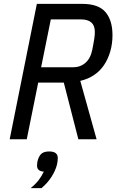

<svg xmlns="http://www.w3.org/2000/svg" viewBox="-20 -718 615 990"><path d="M118 0H30L170 -698H404Q488 -698 524 -655.5Q560 -613 560 -537Q560 -492 548.5 -452.5Q537 -413 516 -382Q495 -351 464 -330.5Q433 -310 394 -301L478 0H384L309 -292H177ZM355 -371Q394 -371 420.5 -394Q447 -417 456 -462Q460 -483 462.5 -497Q465 -511 466.5 -521Q468 -531 468.5 -538.5Q469 -546 469 -554Q469 -618 397 -618H242L192 -371ZM234 63Q278 63 278 97Q278 103 277 112Q276 121 274 130Q266 162 245.5 194Q225 226 194 252H138Q164 231 179.5 210.5Q195 190 206 167Q171 165 171 136Q171 131 172 122Q173 113 176 104Q184 81 197 72Q210 63 234 63Z"/></svg>

Font: IBM Plex Sans Cond Text
Style: Italic
Weight: 450
Width: 3
Italic angle: -11°
Designer: Mike Abbink, Paul van der Laan, Pieter van Rosmalen
Foundry: Bold Monday
Version: Version 1.3